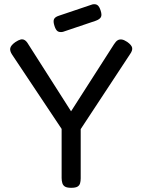

<svg xmlns="http://www.w3.org/2000/svg" viewBox="-20 -885 678 916"><path d="M587 -685Q608 -670 610.5 -657Q613 -644 600 -626L365 -269V-34Q365 -21 362 -10.5Q359 0 349.5 5.5Q340 11 320 11Q300 11 290.5 5.5Q281 0 277.5 -11Q274 -22 274 -36V-270L38 -624Q26 -642 29 -655.5Q32 -669 53 -684Q68 -694 78.5 -696.5Q89 -699 98 -693.5Q107 -688 115 -674L319 -354L524 -674Q533 -688 541.5 -693Q550 -698 561 -696.5Q572 -695 587 -685ZM280 -733Q264 -730 255 -736Q246 -742 240 -761Q233 -782 237.5 -793Q242 -804 261 -810L421 -864Q436 -867 445 -860.5Q454 -854 460 -835Q467 -814 461.5 -803.5Q456 -793 437 -786Z"/></svg>

Font: Fredoka Light
Style: Regular
Weight: 400
Version: Version 2.001